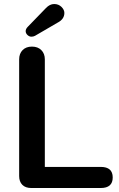

<svg xmlns="http://www.w3.org/2000/svg" viewBox="-20 -944 595 964"><path d="M76.2 -60.1V-646Q76.2 -674.8 93.5 -692.4Q110.8 -710 140.4 -710Q169.9 -710 187.5 -692.4Q205.1 -674.8 205.1 -646V-106H485.8Q545.9 -106 545.9 -53Q545.9 0 485.8 0H137.2Q107.9 0 92 -16.1Q76.2 -32.2 76.2 -60.1ZM120.1 -810.1 210.9 -903.8Q230 -923.8 252 -923.8Q273.9 -923.8 288.6 -909.4Q303.2 -895 303.2 -878.9Q303.2 -847.7 269 -830.1L155.8 -764.2Q147.9 -759.8 137.5 -759.8Q127 -759.8 117.9 -768.3Q108.9 -776.9 108.9 -787.8Q108.9 -798.8 120.1 -810.1Z"/></svg>

Font: Nunito-Bold
Style: Bold
Weight: 700
Designer: Vernon Adams
Foundry: newtypography
Version: Version 3.000